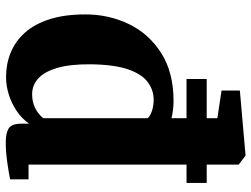

<svg xmlns="http://www.w3.org/2000/svg" viewBox="-123 -737 872 666"><g transform="rotate(90 313.0 -404.0)"><path d="M247 11Q202 11 162.8 -5Q123.5 -21 93.5 -54.2Q63.5 -87.5 46.8 -139.8Q30 -192 30 -264.5Q30 -345.5 63.5 -415Q97 -484.5 164 -527.2Q231 -570 330.5 -570Q346.5 -570 361.8 -568Q377 -566 390 -563V-722L294 -736.5V-800L516 -819.5H520L551 -796V-67H602V-3Q579.5 1.5 543 6.8Q506.5 12 474.5 12Q441.5 12 425.2 1.8Q409 -8.5 409 -43.5V-69Q393 -45.5 367.2 -27.5Q341.5 -9.5 310.2 0.8Q279 11 247 11ZM306.5 -79.5Q327 -79.5 343.2 -85.2Q359.5 -91 371.2 -100Q383 -109 390 -118V-480Q383.5 -488.5 365.5 -494.8Q347.5 -501 326 -501Q292.5 -501 264.8 -480.5Q237 -460 220.5 -412Q204 -364 203 -281.5Q202.5 -210 216 -165.2Q229.5 -120.5 253 -100Q276.5 -79.5 306.5 -79.5ZM254 -685H614.5V-615H254Z"/></g></svg>

Font: Merriweather Light 18pt Black
Style: Regular
Weight: 900
Version: Version 2.100